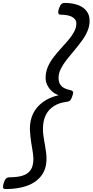

<svg xmlns="http://www.w3.org/2000/svg" viewBox="-43 -1210 629 1305"><path d="M-3 75Q-22 75 -22.5 63Q-23 51 -18 35Q-11 12 -2 3.5Q7 -5 22 -5Q74 -5 110 -16Q146 -27 165 -54Q184 -81 184 -132Q183 -149 181 -166.5Q179 -184 175.5 -202.5Q172 -221 169 -242Q166 -263 163.5 -285.5Q161 -308 160 -334Q160 -392 182 -437.5Q204 -483 247.5 -515.5Q291 -548 356 -563Q329 -572 309 -590.5Q289 -609 278 -632.5Q267 -656 267 -680Q267 -720 282 -755Q297 -790 321 -821Q345 -852 371.5 -881Q398 -910 422 -938Q446 -966 461 -994.5Q476 -1023 476 -1052Q476 -1078 448.5 -1094Q421 -1110 372 -1110Q356 -1110 353.5 -1120.5Q351 -1131 357 -1150Q365 -1173 373.5 -1181.5Q382 -1190 397 -1190Q447 -1190 485 -1176.5Q523 -1163 544.5 -1136Q566 -1109 566 -1069Q566 -1032 551 -997.5Q536 -963 511.5 -930Q487 -897 460 -865Q433 -833 409 -802.5Q385 -772 370 -741.5Q355 -711 355 -680Q355 -655 365 -638Q375 -621 393 -611.5Q411 -602 433 -598Q451 -594 453.5 -585.5Q456 -577 449 -558Q442 -536 434.5 -528Q427 -520 411 -518Q359 -512 322.5 -488.5Q286 -465 267.5 -426.5Q249 -388 249 -334Q249 -312 251.5 -292Q254 -272 257.5 -253Q261 -234 264 -215Q267 -196 270 -175.5Q273 -155 273 -132Q273 -61 237.5 -15Q202 31 140 53Q78 75 -3 75Z"/></svg>

Font: Playwrite CU
Style: Regular
Weight: 400
Designer: Veronika Burian, José Scaglione
Foundry: TypeTogether
Version: Version 1.002